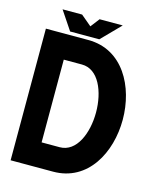

<svg xmlns="http://www.w3.org/2000/svg" viewBox="-119 -881 786 963"><g transform="rotate(15 274.5 -399.5)"><path d="M301.8 -701.2 397.5 -798.8H277.3L241.7 -752.4L186.5 -798.8H85L150.4 -701.2ZM250 -683.6H29.3V0H250C610.4 0 609.4 -683.6 250 -683.6ZM156.2 -127V-556.6H250C424.8 -557.6 424.8 -127 250 -127Z"/></g></svg>

Font: Saman Dere
Style: Regular
Weight: 400
Designer: Tuna Ça_lar Gümü_
Foundry: Tuna Ça_lar Gümü_
Version: Version 1.001;hotconv 1.0.109;makeotfexe 2.5.65596